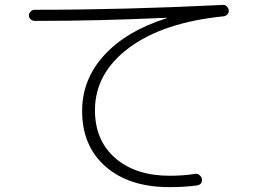

<svg xmlns="http://www.w3.org/2000/svg" viewBox="-20 -726 1040 775"><path d="M121.1 -641.6Q111.3 -641.6 104 -647.9Q96.7 -654.3 96.7 -664.1Q96.7 -672.9 104 -679.7Q111.3 -686.5 120.1 -686.5Q481.4 -686.5 879.9 -706.1Q888.7 -707 895.5 -700.2Q902.3 -693.4 903.3 -684.1Q904.3 -674.8 897.9 -668Q891.6 -661.1 882.8 -660.2Q638.7 -635.7 501 -533.2Q363.3 -430.7 363.3 -281.2Q363.3 -159.2 445.3 -87.9Q527.3 -16.6 665 -16.6Q720.7 -16.6 769.5 -24.4Q778.3 -25.4 785.6 -19Q793 -12.7 794.9 -3.9Q797.9 18.6 775.4 22.5Q725.6 29.3 663.1 29.3Q501 29.3 406.2 -53.7Q311.5 -136.7 311.5 -278.3Q311.5 -406.2 401.4 -503.9Q491.2 -601.6 652.3 -652.3Q653.3 -652.3 653.3 -653.3Q653.3 -654.3 651.4 -654.3Q383.8 -641.6 121.1 -641.6Z"/></svg>

Font: Rounded-L Mgen+ 1m light
Style: Regular
Weight: 200
Designer: [Source Han Sans]
Ryoko NISHIZUKA  (kana & ideographs); Paul D. Hunt (Latin, Greek & Cyrillic); Wenlong ZHANG  (bopomofo
Version: Version 1.059.20150602